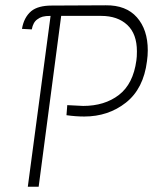

<svg xmlns="http://www.w3.org/2000/svg" viewBox="-20 -705 616 725"><path d="M121 -632Q105 -621 100 -594L63 -596Q70 -639 98 -663Q124 -684 175 -684L379 -685Q456 -686 497 -639.5Q538 -593 538 -515Q538 -495 535 -474Q522 -370 455.5 -317.5Q389 -265 298 -265Q266 -265 231 -270L234 -308L294 -305Q375 -305 429 -346.5Q483 -388 495 -477Q497 -489 497 -511Q497 -577 460.5 -611Q424 -645 362 -645H211L126 0H85L171 -645Q152 -645 141 -642Q130 -639 121 -632Z"/></svg>

Font: Bellota Light
Style: Italic
Weight: 300
Italic angle: -7.5°
Designer: Kemie Guaida
Foundry: Kemie Guaida
Version: Version 4.001